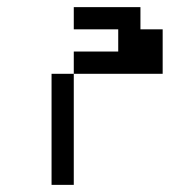

<svg xmlns="http://www.w3.org/2000/svg" viewBox="-20 -395 540 540"><path d="M125 -187.5V125H187.5V-187.5ZM187.5 -187.5H437.5Q437.5 -187.5 437.5 -312.5H375V-375H187.5V-312.5H312.5V-250H187.5Z"/></svg>

Font: BFUnifontExMono
Style: Regular
Weight: 500
Version: Version 15.0.06